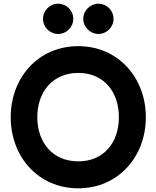

<svg xmlns="http://www.w3.org/2000/svg" viewBox="-20 -1010 847 1040"><path d="M295 -826C340 -826 377 -863 377 -908C377 -953 340 -990 295 -990C250 -990 213 -953 213 -908C213 -863 250 -826 295 -826ZM513 -826C558 -826 595 -863 595 -908C595 -953 558 -990 513 -990C469 -990 431 -953 431 -908C431 -863 469 -826 513 -826ZM404 10C621 10 770 -162 770 -375C770 -588 621 -760 404 -760C186 -760 38 -588 38 -375C38 -162 186 10 404 10ZM404 -136C264 -136 182 -240 182 -375C182 -511 264 -615 404 -615C544 -615 624 -511 624 -375C624 -240 544 -136 404 -136Z"/></svg>

Font: Oakes Bold
Style: Regular
Weight: 700
Designer: Samuel Oakes
Foundry: Samuel Oakes
Version: Version 1.003;PS 001.003;hotconv 1.0.88;makeotf.lib2.5.64775